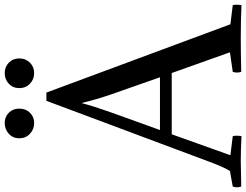

<svg xmlns="http://www.w3.org/2000/svg" viewBox="-149 -907 1045 815"><g transform="rotate(-90 373.5 -499.5)"><path d="M122 -44 203 -34Q207 -19 203 3Q140 0 97 0Q73 0 -11 2Q-17 -16 -11 -34L55 -46Q71 -70 95 -135L353 -825H388L678 -44L759 -34Q763 -19 759 3Q696 0 618 0Q560 0 476 2Q470 -16 476 -34L559 -46L471 -293H211ZM344 -674H343Q331 -627 304 -551L229 -343H453L380 -551Q359 -612 344 -674ZM259 -1002Q285 -1002 302.5 -984.5Q320 -967 320 -940Q320 -913 302.5 -895Q285 -877 259 -877Q232 -877 213 -895Q194 -913 194 -940Q194 -967 213 -984.5Q232 -1002 259 -1002ZM471 -1002Q497 -1002 515 -984.5Q533 -967 533 -940Q533 -913 515 -895Q497 -877 471 -877Q444 -877 425.5 -895Q407 -913 407 -940Q407 -967 425.5 -984.5Q444 -1002 471 -1002Z"/></g></svg>

Font: Adamina
Style: Regular
Weight: 400
Designer: Cyreal (www.cyreal.org)
Foundry: Alexei Vanyashin
Version: Version 1.013